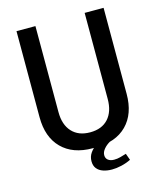

<svg xmlns="http://www.w3.org/2000/svg" viewBox="-122 -774 843 1006"><g transform="rotate(-15 300.0 -271.0)"><path d="M291 10Q183.8 10 123.8 -50.5Q63.8 -111 63.8 -219.2V-686H166.5V-219.2Q166.5 -150.8 201.8 -112.4Q237 -74 300 -74Q363.8 -74 398.6 -112.4Q433.5 -150.8 433.5 -219.2V-686H536.2V-219.2Q536.2 -111 476.2 -50.5Q416.2 10 309 10ZM360.2 143.8Q334 143.8 312.8 136.6Q291.5 129.5 279.1 114.1Q266.8 98.8 266.8 74.5Q266.8 49.2 280.6 29.6Q294.5 10 310.5 0H386.8Q366.5 11.5 353 27.9Q339.5 44.2 339.5 61Q339.5 78.2 351.8 87.6Q364 97 383.8 97Q401.8 97 418.2 92.5Q434.8 88 450.8 83L463.8 119Q439.5 131 412 137.4Q384.5 143.8 360.2 143.8Z"/></g></svg>

Font: Chivo Mono Medium
Style: Regular
Weight: 500
Monospace: yes
Designer: Hector Gatti
Foundry: Omnibus-Type
Version: Version 1.008